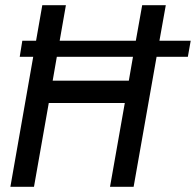

<svg xmlns="http://www.w3.org/2000/svg" viewBox="-20 -720 755 740"><path d="M20 0 108 -501H56L66 -563H119L143 -700H234L210 -563H503.5L528 -700H619L594.5 -563H715L704 -501H583.5L495 0H404L461 -323H168L111 0ZM183 -409H476.5L492.5 -501H199Z"/></svg>

Font: Cabin Condensed
Style: Italic
Weight: 400
Width: 3
Italic angle: -10°
Designer: Pablo Impallari
Foundry: Pablo Impallari. http://www.impallari.com Igino Marini. http://www.ikern.com
Version: Version 3.001; ttfautohint (v1.8.3)